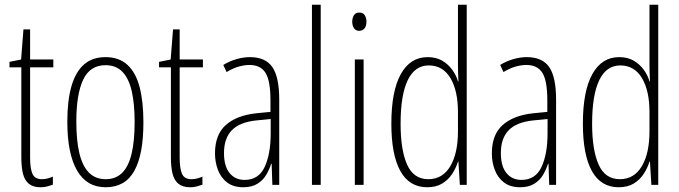

<svg xmlns="http://www.w3.org/2000/svg" viewBox="-20 -780 2866 810"><path d="M157 -24Q170 -24 182.5 -27.5Q195 -31 203 -35V-1Q192 3 179.5 6.5Q167 10 151 10Q120 10 102 -4.5Q84 -19 77 -47Q70 -75 70 -116V-496H20V-519L69 -529L79 -656H107V-529H205V-496H107V-115Q107 -69 117 -46.5Q127 -24 157 -24Z M585 -265Q585 -196 575.5 -145Q566 -94 546.5 -59Q527 -24 496.5 -7Q466 10 426 10Q386 10 356 -7.5Q326 -25 305.5 -60Q285 -95 274.5 -146.5Q264 -198 264 -267Q264 -356 281.5 -416.5Q299 -477 334.5 -508Q370 -539 425 -539Q482 -539 517.5 -506.5Q553 -474 569 -412.5Q585 -351 585 -265ZM302 -267Q302 -187 315 -133Q328 -79 355.5 -51.5Q383 -24 426 -24Q468 -24 495 -50.5Q522 -77 535 -130.5Q548 -184 548 -266Q548 -341 536 -394.5Q524 -448 497 -476.5Q470 -505 425 -505Q360 -505 331 -444Q302 -383 302 -267Z M788 -24Q801 -24 813.5 -27.5Q826 -31 834 -35V-1Q823 3 810.5 6.5Q798 10 782 10Q751 10 733 -4.5Q715 -19 708 -47Q701 -75 701 -116V-496H651V-519L700 -529L710 -656H738V-529H836V-496H738V-115Q738 -69 748 -46.5Q758 -24 788 -24Z M1034 -539Q1100 -539 1129 -497Q1158 -455 1158 -359V0H1129L1126 -89H1124Q1116 -64 1102.5 -41.5Q1089 -19 1065.5 -4.5Q1042 10 1006 10Q965 10 938.5 -10Q912 -30 899.5 -63Q887 -96 887 -133Q887 -212 932.5 -252.5Q978 -293 1060 -302L1121 -308V-356Q1121 -440 1100 -473Q1079 -506 1032 -506Q1013 -506 988.5 -499.5Q964 -493 936 -476L922 -506Q948 -522 977.5 -530.5Q1007 -539 1034 -539ZM1062 -272Q992 -265 958.5 -231Q925 -197 925 -134Q925 -79 948.5 -50Q972 -21 1012 -21Q1071 -21 1096.5 -75.5Q1122 -130 1122 -218V-278Z M1333 0H1296V-760H1333Z M1514 -529V0H1477V-529ZM1496 -727Q1512 -727 1519 -715.5Q1526 -704 1526 -689Q1526 -671 1518 -660.5Q1510 -650 1495 -650Q1481 -650 1473.5 -661Q1466 -672 1466 -688Q1466 -704 1473 -715.5Q1480 -727 1496 -727Z M1782 10Q1707 10 1669 -58.5Q1631 -127 1631 -258Q1631 -396 1671 -467.5Q1711 -539 1784 -539Q1820 -539 1845.5 -524Q1871 -509 1888 -485.5Q1905 -462 1912 -437H1914Q1913 -457 1912.5 -473.5Q1912 -490 1912 -506V-760H1949V0H1920L1914 -98H1912Q1904 -72 1888 -47Q1872 -22 1846 -6Q1820 10 1782 10ZM1787 -24Q1847 -24 1879.5 -78.5Q1912 -133 1912 -226V-307Q1912 -398 1880 -451Q1848 -504 1789 -504Q1730 -504 1700 -441.5Q1670 -379 1670 -258Q1670 -147 1697.5 -85.5Q1725 -24 1787 -24Z M2202 -539Q2268 -539 2297 -497Q2326 -455 2326 -359V0H2297L2294 -89H2292Q2284 -64 2270.5 -41.5Q2257 -19 2233.5 -4.5Q2210 10 2174 10Q2133 10 2106.5 -10Q2080 -30 2067.5 -63Q2055 -96 2055 -133Q2055 -212 2100.5 -252.5Q2146 -293 2228 -302L2289 -308V-356Q2289 -440 2268 -473Q2247 -506 2200 -506Q2181 -506 2156.5 -499.5Q2132 -493 2104 -476L2090 -506Q2116 -522 2145.5 -530.5Q2175 -539 2202 -539ZM2230 -272Q2160 -265 2126.5 -231Q2093 -197 2093 -134Q2093 -79 2116.5 -50Q2140 -21 2180 -21Q2239 -21 2264.5 -75.5Q2290 -130 2290 -218V-278Z M2590 10Q2515 10 2477 -58.5Q2439 -127 2439 -258Q2439 -396 2479 -467.5Q2519 -539 2592 -539Q2628 -539 2653.5 -524Q2679 -509 2696 -485.5Q2713 -462 2720 -437H2722Q2721 -457 2720.5 -473.5Q2720 -490 2720 -506V-760H2757V0H2728L2722 -98H2720Q2712 -72 2696 -47Q2680 -22 2654 -6Q2628 10 2590 10ZM2595 -24Q2655 -24 2687.5 -78.5Q2720 -133 2720 -226V-307Q2720 -398 2688 -451Q2656 -504 2597 -504Q2538 -504 2508 -441.5Q2478 -379 2478 -258Q2478 -147 2505.5 -85.5Q2533 -24 2595 -24Z"/></svg>

Font: Noto Sans Khmer ExtraCondensed ExtraLight
Style: Regular
Weight: 250
Width: 2
Designer: Danh Hong and the Monotype Design Team
Foundry: Monotype Imaging Inc.
Version: Version 2.004